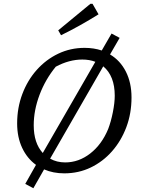

<svg xmlns="http://www.w3.org/2000/svg" viewBox="-20 -911 756 1019"><path d="M321 9Q262 9 214 -12L157 88L114 65L171 -36Q124 -70 97.5 -126.5Q71 -183 71 -256Q71 -339 98.5 -412Q126 -485 175 -540Q224 -595 289 -626Q354 -657 429 -657Q478 -657 520 -643L572 -733L615 -710L564 -622Q618 -590 648 -531Q678 -472 678 -394Q678 -309 650.5 -236Q623 -163 574.5 -108Q526 -53 461.5 -22Q397 9 321 9ZM159 -246Q159 -152 207 -99L486 -583Q455 -595 417 -595Q347 -595 276 -557Q221 -490 190 -408Q159 -326 159 -246ZM326 -49Q398 -49 459 -96.5Q520 -144 554 -226Q569 -265 579 -315.5Q589 -366 589 -403Q589 -508 528 -559L246 -69Q281 -49 326 -49ZM304 -724 289 -750 460 -891H471L503 -835Q455 -805 406 -777.5Q357 -750 304 -724Z"/></svg>

Font: Piazzolla SC
Style: Italic
Weight: 400
Italic angle: -11.3°
Designer: Juan Pablo del Peral
Foundry: Huerta Tipografica
Version: Version 1.330